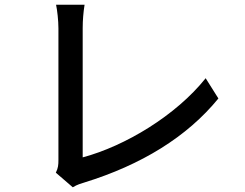

<svg xmlns="http://www.w3.org/2000/svg" viewBox="-20 -770 1040 815"><path d="M337 5C580 -70 774 -189 907 -352L853 -438C727 -280 511 -150 331 -102V-651C331 -684 334 -719 339 -750H218C223 -727 228 -682 228 -650V-91C228 -70 227 -57 217 -37L289 25C308 13 325 9 337 5Z"/></svg>

Font: Glow Sans SC Normal Medium
Style: Regular
Weight: 600
Designer: Ryoko NISHIZUKA (kana, bopomofo & ideographs); Paul D. Hunt (Latin, Greek & Cyrillic); Sandoll Communications, Soo-young
Version: Version 0.93